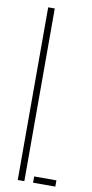

<svg xmlns="http://www.w3.org/2000/svg" viewBox="-91 -838 422 876"><g transform="rotate(10 120.0 -400.0)"><path d="M58.5 0V-800H89V0ZM129.5 0V-29H232.5V0Z"/></g></svg>

Font: Big Shoulders Stencil Display ExtraLight
Style: Regular
Weight: 250
Designer: Patric King
Foundry: XO Type Co
Version: Version 2.001